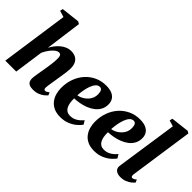

<svg xmlns="http://www.w3.org/2000/svg" viewBox="-45 -1392 1977 1977"><g transform="rotate(45 944.0 -403.0)"><path d="M436.5 10.5Q403 10.5 383.8 0.8Q364.5 -9 356.8 -26Q349 -43 349 -64.5Q349 -74.5 351.2 -91.8Q353.5 -109 356.8 -130.2Q360 -151.5 364 -174Q368 -196.5 371.5 -216.5Q375 -238 378.8 -261.5Q382.5 -285 385.5 -308.2Q388.5 -331.5 390.5 -352.8Q392.5 -374 392 -391Q392 -414.5 388.5 -427.5Q385 -440.5 377.2 -446Q369.5 -451.5 356.5 -451.5Q341 -451.5 323.5 -440Q306 -428.5 288.5 -409.2Q271 -390 255.8 -366.2Q240.5 -342.5 229.5 -317.5L184.5 0H25.5L131.5 -741L62 -762L68 -794L269.5 -817L295.5 -802.5L242 -404Q256.5 -432 276.5 -458Q296.5 -484 321.5 -505Q346.5 -526 375.5 -538.2Q404.5 -550.5 436.5 -550.5Q474.5 -550.5 502 -536Q529.5 -521.5 544.2 -491.8Q559 -462 559 -416.5Q559 -397 555.2 -367.2Q551.5 -337.5 546.5 -305.8Q541.5 -274 537 -247Q534.5 -228.5 531 -207.8Q527.5 -187 524.2 -167Q521 -147 518.5 -129Q516 -111 515.5 -98Q515.5 -80 521.8 -74.8Q528 -69.5 534.5 -69.5Q543 -69.5 553 -74.5Q563 -79.5 579 -92L592 -60.5Q584.5 -51.5 564.5 -34.2Q544.5 -17 512.8 -3.2Q481 10.5 436.5 10.5Z M1062 -104Q1048.5 -83.5 1018.2 -56.2Q988 -29 941.8 -8.8Q895.5 11.5 834.5 11.5Q779 11.5 740 -7Q701 -25.5 676.8 -56.8Q652.5 -88 641.5 -126.8Q630.5 -165.5 630 -206Q629.5 -281.5 653 -345Q676.5 -408.5 718.8 -455.2Q761 -502 818 -528Q875 -554 941.5 -554Q996 -554 1029.8 -538.5Q1063.5 -523 1079.5 -496.5Q1095.5 -470 1096 -437Q1097 -390 1077.8 -355Q1058.5 -320 1026.2 -295.8Q994 -271.5 954.8 -256.5Q915.5 -241.5 875.5 -234.5Q835.5 -227.5 801.5 -226.5Q800.5 -190 805.8 -161Q811 -132 822.5 -111.5Q834 -91 852.5 -80Q871 -69 896 -69Q931.5 -69 958.2 -81Q985 -93 1004.2 -110.5Q1023.5 -128 1037 -144.5ZM906 -498Q879.5 -498 860.8 -476.2Q842 -454.5 829.8 -420.2Q817.5 -386 810.8 -346.8Q804 -307.5 802 -272.5Q818.5 -274.5 838.2 -282.2Q858 -290 877.2 -303.5Q896.5 -317 912.8 -336Q929 -355 938.2 -379.5Q947.5 -404 946.5 -433.5Q945.5 -467.5 935 -482.8Q924.5 -498 906 -498Z M1554.5 -104Q1541 -83.5 1510.8 -56.2Q1480.5 -29 1434.2 -8.8Q1388 11.5 1327 11.5Q1271.5 11.5 1232.5 -7Q1193.5 -25.5 1169.2 -56.8Q1145 -88 1134 -126.8Q1123 -165.5 1122.5 -206Q1122 -281.5 1145.5 -345Q1169 -408.5 1211.2 -455.2Q1253.5 -502 1310.5 -528Q1367.5 -554 1434 -554Q1488.5 -554 1522.2 -538.5Q1556 -523 1572 -496.5Q1588 -470 1588.5 -437Q1589.5 -390 1570.2 -355Q1551 -320 1518.8 -295.8Q1486.5 -271.5 1447.2 -256.5Q1408 -241.5 1368 -234.5Q1328 -227.5 1294 -226.5Q1293 -190 1298.2 -161Q1303.5 -132 1315 -111.5Q1326.5 -91 1345 -80Q1363.5 -69 1388.5 -69Q1424 -69 1450.8 -81Q1477.5 -93 1496.8 -110.5Q1516 -128 1529.5 -144.5ZM1398.5 -498Q1372 -498 1353.2 -476.2Q1334.5 -454.5 1322.2 -420.2Q1310 -386 1303.2 -346.8Q1296.5 -307.5 1294.5 -272.5Q1311 -274.5 1330.8 -282.2Q1350.5 -290 1369.8 -303.5Q1389 -317 1405.2 -336Q1421.5 -355 1430.8 -379.5Q1440 -404 1439 -433.5Q1438 -467.5 1427.5 -482.8Q1417 -498 1398.5 -498Z M1787 -104Q1785.5 -86.5 1789.8 -78Q1794 -69.5 1804.5 -69.5Q1812 -69.5 1822 -73.8Q1832 -78 1849 -92L1862 -61Q1851 -48 1831 -31.2Q1811 -14.5 1780 -2Q1749 10.5 1706 10.5Q1686.5 10.5 1667.2 4Q1648 -2.5 1635.8 -17.2Q1623.5 -32 1623.5 -56Q1623.5 -61.5 1624.5 -69Q1625.5 -76.5 1626.5 -84.2Q1627.5 -92 1628.5 -97.5L1723.5 -741.5L1657.5 -761.5L1665 -794L1865 -817L1888.5 -802.5Z"/></g></svg>

Font: Merriweather 60pt Black
Style: Italic
Weight: 900
Italic angle: -7.8°
Version: Version 2.101